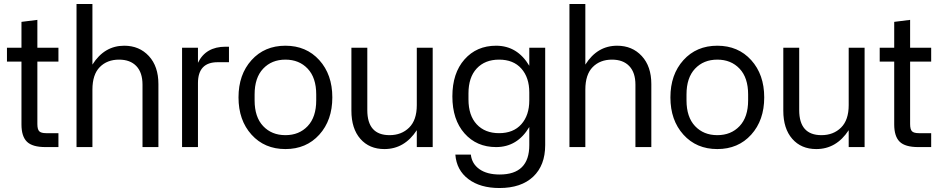

<svg xmlns="http://www.w3.org/2000/svg" viewBox="-20 -740 4735 966"><path d="M209 0Q143 0 115.5 -27Q88 -54 88 -114V-430H15V-500H88V-630L168 -640V-500H274V-430H168V-116Q168 -89 177.5 -79.5Q187 -70 212 -70H274V0Z M365 0V-720H445V-415Q505 -510 605 -510Q681 -510 729 -458Q777 -406 777 -317V0H697V-314Q697 -375 666 -407.5Q635 -440 579 -440Q519 -440 482 -402.5Q445 -365 445 -289V0Z M896 0V-500H976V-424Q1015 -505 1115 -505H1132V-427H1075Q976 -427 976 -322V0Z M1586.5 -62.5Q1521 10 1416 10Q1311 10 1245.5 -62.5Q1180 -135 1180 -250Q1180 -365 1245.5 -437.5Q1311 -510 1416 -510Q1521 -510 1586.5 -437.5Q1652 -365 1652 -250Q1652 -135 1586.5 -62.5ZM1261 -235Q1261 -151 1304 -105.5Q1347 -60 1416 -60Q1485 -60 1528 -105.5Q1571 -151 1571 -235V-265Q1571 -349 1528 -394.5Q1485 -440 1416 -440Q1347 -440 1304 -394.5Q1261 -349 1261 -265Z M1914 10Q1838 10 1793 -41.5Q1748 -93 1748 -183V-500H1828V-186Q1828 -60 1940 -60Q2000 -60 2038.5 -98Q2077 -136 2077 -211V-500H2157V0H2077V-85Q2015 10 1914 10Z M2493 206Q2396 206 2336.5 161Q2277 116 2271 38H2349Q2354 84 2392 111Q2430 138 2494 138Q2643 138 2643 -10V-101Q2583 0 2476 0Q2378 0 2317 -69Q2256 -138 2256 -255Q2256 -372 2317 -441Q2378 -510 2476 -510Q2583 -510 2643 -409V-500H2723V-10Q2723 92 2662.5 149Q2602 206 2493 206ZM2337 -240Q2337 -159 2378.5 -114.5Q2420 -70 2491 -70Q2563 -70 2603 -115Q2643 -160 2643 -235V-275Q2643 -350 2603 -395Q2563 -440 2491 -440Q2420 -440 2378.5 -395.5Q2337 -351 2337 -270Z M2845 0V-720H2925V-415Q2985 -510 3085 -510Q3161 -510 3209 -458Q3257 -406 3257 -317V0H3177V-314Q3177 -375 3146 -407.5Q3115 -440 3059 -440Q2999 -440 2962 -402.5Q2925 -365 2925 -289V0Z M3759.5 -62.5Q3694 10 3589 10Q3484 10 3418.5 -62.5Q3353 -135 3353 -250Q3353 -365 3418.5 -437.5Q3484 -510 3589 -510Q3694 -510 3759.5 -437.5Q3825 -365 3825 -250Q3825 -135 3759.5 -62.5ZM3434 -235Q3434 -151 3477 -105.5Q3520 -60 3589 -60Q3658 -60 3701 -105.5Q3744 -151 3744 -235V-265Q3744 -349 3701 -394.5Q3658 -440 3589 -440Q3520 -440 3477 -394.5Q3434 -349 3434 -265Z M4087 10Q4011 10 3966 -41.5Q3921 -93 3921 -183V-500H4001V-186Q4001 -60 4113 -60Q4173 -60 4211.5 -98Q4250 -136 4250 -211V-500H4330V0H4250V-85Q4188 10 4087 10Z M4600 0Q4534 0 4506.5 -27Q4479 -54 4479 -114V-430H4406V-500H4479V-630L4559 -640V-500H4665V-430H4559V-116Q4559 -89 4568.5 -79.5Q4578 -70 4603 -70H4665V0Z"/></svg>

Font: TASA Orbiter Display
Style: Regular
Weight: 400
Designer: Weizhong Zhang
Version: Version 1.000;Glyphs 3.1.2 (3151)